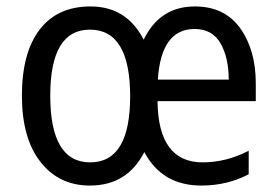

<svg xmlns="http://www.w3.org/2000/svg" viewBox="-20 -566 861 596"><path d="M426 -443Q373 -546 261 -546Q158 -546 103 -474Q48 -402 48 -269Q48 -137 105.5 -63.5Q163 10 259 10Q375 10 428 -94Q483 10 605 10Q685 10 752 -25V-98Q682 -62 609 -62Q471 -62 469 -252H774V-307Q774 -411 725.5 -478.5Q677 -546 585 -546Q476 -546 426 -443ZM690 -319H470Q480 -476 584 -476Q639 -476 664.5 -431.5Q690 -387 690 -319ZM384 -267Q384 -62 260 -62Q136 -62 136 -269Q136 -474 259 -474Q384 -474 384 -267Z"/></svg>

Font: Noto Sans UI SemiCondensed
Style: Regular
Weight: 400
Width: 4
Designer: Monotype Design Team
Foundry: Monotype Imaging Inc.
Version: 1.001